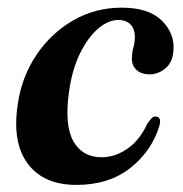

<svg xmlns="http://www.w3.org/2000/svg" viewBox="-20 -484 490 514"><path d="M296.5 -430.5Q269.5 -430.5 242.2 -407Q215 -383.5 194 -340.5Q173 -297.5 165 -240Q152 -149.5 176.2 -106.2Q200.5 -63 252 -63Q288 -63 321 -85.8Q354 -108.5 375 -154Q382 -163.5 386.5 -168Q391 -172.5 397 -172Q413.5 -171 406.5 -146.5Q386 -79.5 328.8 -34.2Q271.5 11 184.5 11Q96 11 53.8 -46.5Q11.5 -104 28 -207.5Q38.5 -278.5 77.2 -336.5Q116 -394.5 175.2 -429Q234.5 -463.5 306 -463.5Q377.5 -463.5 412.5 -429.5Q447.5 -395.5 444.5 -350Q442.5 -317.5 423 -301.2Q403.5 -285 380.5 -285Q358 -285 345.2 -297Q332.5 -309 333 -328.5Q333.5 -344.5 337.2 -357Q341 -369.5 341 -386.5Q341 -405.5 329.8 -418Q318.5 -430.5 296.5 -430.5Z"/></svg>

Font: Fraunces 72pt S000 SemiBold
Style: Italic
Weight: 600
Italic angle: -16°
Version: Version 1.000; ttfautohint (v1.8.3)